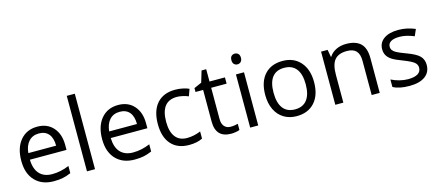

<svg xmlns="http://www.w3.org/2000/svg" viewBox="-53 -1309 4259 1867"><g transform="rotate(-15 2076.0 -375.0)"><path d="M312 9.8Q193.4 9.8 124.8 -62.5Q56.2 -134.8 56.2 -263.2Q56.2 -392.6 119.9 -468.8Q183.6 -544.9 291 -544.9Q391.6 -544.9 450.2 -478.8Q508.8 -412.6 508.8 -304.2V-252.9H140.1Q142.6 -158.7 187.7 -109.9Q232.9 -61 314.9 -61Q401.4 -61 485.8 -97.2V-24.9Q442.9 -6.3 404.5 1.7Q366.2 9.8 312 9.8ZM290 -477.1Q225.6 -477.1 187.3 -435.1Q148.9 -393.1 142.1 -318.8H421.9Q421.9 -395.5 387.7 -436.3Q353.5 -477.1 290 -477.1Z M728 0H647V-759.8H728Z M1126 9.8Q1007.3 9.8 938.7 -62.5Q870.1 -134.8 870.1 -263.2Q870.1 -392.6 933.8 -468.8Q997.6 -544.9 1105 -544.9Q1205.6 -544.9 1264.2 -478.8Q1322.8 -412.6 1322.8 -304.2V-252.9H954.1Q956.5 -158.7 1001.7 -109.9Q1046.9 -61 1128.9 -61Q1215.3 -61 1299.8 -97.2V-24.9Q1256.8 -6.3 1218.5 1.7Q1180.2 9.8 1126 9.8ZM1104 -477.1Q1039.6 -477.1 1001.2 -435.1Q962.9 -393.1 956.1 -318.8H1235.8Q1235.8 -395.5 1201.7 -436.3Q1167.5 -477.1 1104 -477.1Z M1674.8 9.8Q1558.6 9.8 1494.9 -61.8Q1431.2 -133.3 1431.2 -264.2Q1431.2 -398.4 1495.8 -471.7Q1560.5 -544.9 1680.2 -544.9Q1718.8 -544.9 1757.3 -536.6Q1795.9 -528.3 1817.9 -517.1L1793 -448.2Q1766.1 -459 1734.4 -466.1Q1702.6 -473.1 1678.2 -473.1Q1515.1 -473.1 1515.1 -265.1Q1515.1 -166.5 1554.9 -113.8Q1594.7 -61 1672.9 -61Q1739.7 -61 1810.1 -89.8V-18.1Q1756.3 9.8 1674.8 9.8Z M2109.9 -57.1Q2131.3 -57.1 2151.4 -60.3Q2171.4 -63.5 2183.1 -66.9V-4.9Q2169.9 1.5 2144.3 5.6Q2118.7 9.8 2098.1 9.8Q1942.9 9.8 1942.9 -153.8V-472.2H1866.2V-511.2L1942.9 -544.9L1977.1 -659.2H2023.9V-535.2H2179.2V-472.2H2023.9V-157.2Q2023.9 -108.9 2046.9 -83Q2069.8 -57.1 2109.9 -57.1Z M2371.1 0H2290V-535.2H2371.1ZM2283.2 -680.2Q2283.2 -708 2296.9 -720.9Q2310.5 -733.9 2331.1 -733.9Q2350.6 -733.9 2364.7 -720.7Q2378.9 -707.5 2378.9 -680.2Q2378.9 -652.8 2364.7 -639.4Q2350.6 -626 2331.1 -626Q2310.5 -626 2296.9 -639.4Q2283.2 -652.8 2283.2 -680.2Z M3004.9 -268.1Q3004.9 -137.2 2939 -63.7Q2873 9.8 2756.8 9.8Q2685.1 9.8 2629.4 -23.9Q2573.7 -57.6 2543.5 -120.6Q2513.2 -183.6 2513.2 -268.1Q2513.2 -398.9 2578.6 -471.9Q2644 -544.9 2760.3 -544.9Q2872.6 -544.9 2938.7 -470.2Q3004.9 -395.5 3004.9 -268.1ZM2597.2 -268.1Q2597.2 -165.5 2638.2 -111.8Q2679.2 -58.1 2758.8 -58.1Q2838.4 -58.1 2879.6 -111.6Q2920.9 -165 2920.9 -268.1Q2920.9 -370.1 2879.6 -423.1Q2838.4 -476.1 2757.8 -476.1Q2678.2 -476.1 2637.7 -423.8Q2597.2 -371.6 2597.2 -268.1Z M3513.2 0V-346.2Q3513.2 -411.6 3483.4 -443.8Q3453.6 -476.1 3390.1 -476.1Q3306.2 -476.1 3267.1 -430.7Q3228 -385.3 3228 -280.8V0H3147V-535.2H3212.9L3226.1 -461.9H3230Q3254.9 -501.5 3299.8 -523.2Q3344.7 -544.9 3399.9 -544.9Q3496.6 -544.9 3545.4 -498.3Q3594.2 -451.7 3594.2 -349.1V0Z M4106 -146Q4106 -71.3 4050.3 -30.8Q3994.6 9.8 3894 9.8Q3787.6 9.8 3728 -23.9V-99.1Q3766.6 -79.6 3810.8 -68.4Q3855 -57.1 3896 -57.1Q3959.5 -57.1 3993.7 -77.4Q4027.8 -97.7 4027.8 -139.2Q4027.8 -170.4 4000.7 -192.6Q3973.6 -214.8 3895 -245.1Q3820.3 -272.9 3788.8 -293.7Q3757.3 -314.5 3741.9 -340.8Q3726.6 -367.2 3726.6 -403.8Q3726.6 -469.2 3779.8 -507.1Q3833 -544.9 3925.8 -544.9Q4012.2 -544.9 4094.7 -509.8L4065.9 -443.8Q3985.4 -477.1 3919.9 -477.1Q3862.3 -477.1 3833 -459Q3803.7 -440.9 3803.7 -409.2Q3803.7 -387.7 3814.7 -372.6Q3825.7 -357.4 3850.1 -343.8Q3874.5 -330.1 3943.8 -304.2Q4039.1 -269.5 4072.5 -234.4Q4106 -199.2 4106 -146Z"/></g></svg>

Font: QFn1     
Style: Regular
Weight: 400
Foundry: Ascender Corporation
Version: Version 1.10